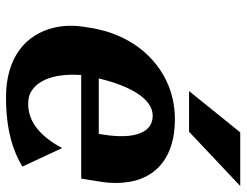

<svg xmlns="http://www.w3.org/2000/svg" viewBox="-108 -682 800 623"><g transform="rotate(90 291.5 -370.0)"><path d="M67 -246C61 -211 62 -178 69 -147C90 -55 165 10 295 10C400 10 468 -12 520 -43L460 -172L452 -158C416 -97 372 -62 317 -62C299 -62 286 -65 273 -74C238 -97 217 -151 223 -234H559L569 -296C575 -332 574 -364 569 -394C553 -479 488 -538 367 -538C328 -538 292 -531 259 -518C162 -479 90 -389 70 -265ZM275 -584H407L583 -750H409ZM234 -291C258 -391 299 -466 355 -466C409 -466 433 -409 416 -304L414 -291Z"/></g></svg>

Font: Aerodynamic
Style: BdObl
Weight: 500
Designer: Google
Version: Version 2.000980; 2014